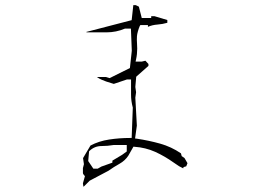

<svg xmlns="http://www.w3.org/2000/svg" viewBox="-20 -789 1040 744"><path d="M529.3 -550.3H505.4L507.3 -559.1Q511.7 -579.1 511.7 -600.6Q511.7 -610.8 511 -619.9Q510.3 -628.9 510.3 -634.8Q510.3 -640.6 510.7 -648.4Q511.2 -656.2 514.2 -667Q517.1 -677.7 521.5 -688L523.9 -691.9H553.2V-685.1Q570.3 -692.4 589.8 -693.8Q609.9 -695.3 628.4 -700.7V-711.4L579.1 -726.1H565.9V-719.2H535.2H529.3L518.1 -763.2L506.3 -769H496.6L490.2 -710.9L313.5 -665L316.9 -663.6H392.1Q430.2 -663.6 464.4 -678.2H487.3L490.7 -592.3L483.4 -525.4L404.8 -486.3L389.6 -490.7H355Q365.7 -483.4 375.2 -479.5Q384.8 -475.6 391.6 -473.1Q406.2 -468.3 420.9 -463.9L471.7 -481H487.8V-422.4Q487.8 -397.5 494.6 -372.1L490.2 -254.4H483.4Q442.9 -254.4 402.8 -248.3Q362.8 -242.2 330.6 -225.1L301.8 -176.3L305.2 -152.8L301.3 -137.7V-119.6Q301.3 -114.3 306.2 -109.9L309.1 -106.4L301.3 -78.6L303.2 -65.4L306.6 -67.9L327.6 -88.9L400.4 -127.4Q420.9 -142.1 443.8 -154.8Q464.4 -166.5 477.1 -185.5L497.1 -220.7L501.5 -220.2Q543.9 -217.3 581.1 -200.7Q617.7 -184.1 652.8 -159.2L673.8 -145L689.9 -136.7L691.4 -141.6L701.7 -144.5L706.5 -156.7L694.8 -176.8L684.1 -184.1L681.2 -194.8Q644 -220.2 600.6 -232.4Q557.1 -244.6 510.7 -251.5L503.4 -252.4L510.3 -302.2L504.4 -410.6L507.3 -431.6L504.4 -452.1L507.8 -491.7L555.2 -533.7V-541L543.5 -553.7ZM415.5 -164.1V-158.7L373 -143.6L358.4 -135.3H345.7H341.8L321.8 -165L325.2 -202.6L327.1 -204.6Q346.7 -223.1 373.5 -223.1Q397 -223.1 420.4 -227.1H471.2V-202.1L453.1 -189L415.5 -166.5Z"/></svg>

Font: Bakudai
Style: ExtraLight
Weight: 200
Version: Version 1.48